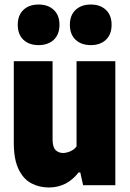

<svg xmlns="http://www.w3.org/2000/svg" viewBox="-20 -819 574 849"><path d="M196 10Q152.5 10 117.5 -9Q82.5 -28 61.8 -71.5Q41 -115 41 -187.5V-548.5H212.5V-203Q212.5 -168.5 225.8 -155.5Q239 -142.5 259 -142.5Q273 -142.5 290.5 -149.8Q308 -157 318.5 -171.5V-548.5H490V0H347.5L335 -56.5H327.5Q276 10 196 10ZM381.5 -619.5Q339.5 -619.5 314.2 -643.2Q289 -667 289 -709.5Q289 -751.5 314.2 -775.2Q339.5 -799 381.5 -799Q423.5 -799 448.5 -775.2Q473.5 -751.5 473.5 -709.5Q473.5 -667 448.5 -643.2Q423.5 -619.5 381.5 -619.5ZM150.5 -619.5Q108.5 -619.5 83.5 -643.2Q58.5 -667 58.5 -709.5Q58.5 -751.5 83.5 -775.2Q108.5 -799 150.5 -799Q192.5 -799 217.8 -775.2Q243 -751.5 243 -709.5Q243 -667 217.8 -643.2Q192.5 -619.5 150.5 -619.5Z"/></svg>

Font: Encode Sans Cnd XBd
Style: Regular
Weight: 800
Width: 3
Designer: Multiple Designers
Foundry: Impallari Type
Version: Version 3.002; ttfautohint (v1.8.3) -l 8 -r 50 -G 200 -x 14 